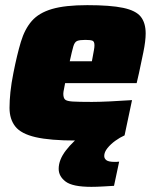

<svg xmlns="http://www.w3.org/2000/svg" viewBox="-20 -538 595 746"><path d="M275 8Q175 8 118.5 -5Q62 -18 39.5 -46.5Q17 -75 17 -119Q17 -147 20.5 -180.5Q24 -214 32 -254Q46 -325 61 -375Q76 -425 103.5 -456.5Q131 -488 182 -503Q233 -518 319 -518Q409 -518 458.5 -507.5Q508 -497 527 -473Q546 -449 546 -408Q546 -379 537 -335Q528 -291 520 -254L511 -215H233Q232 -208 229 -194Q226 -180 226 -174Q226 -158 232.5 -151.5Q239 -145 262.5 -143.5Q286 -142 337 -142Q363 -142 406.5 -144Q450 -146 493 -149L464 -12Q434 -3 381 2.5Q328 8 275 8ZM251 -300H337L340 -316Q343 -333 345 -343.5Q347 -354 347 -362Q347 -377 339 -380Q331 -383 311 -383Q290 -383 280 -379Q270 -375 265 -358Q260 -341 251 -300ZM335 188Q262 188 235 167.5Q208 147 208 118Q208 83 236 46.5Q264 10 308 -22L464 -12Q446 -4 428 9Q410 22 397.5 37.5Q385 53 385 68Q385 78 393.5 84.5Q402 91 426 91Q428 91 432 91Q436 91 443 90L423 184Q406 185 380.5 186.5Q355 188 335 188Z"/></svg>

Font: Saira Black
Style: Italic
Weight: 900
Italic angle: -12°
Designer: Hector Gatti with collaboration of the Omnibus-Type team
Foundry: Omnibus-Type
Version: Version 1.100; ttfautohint (v1.8.3)